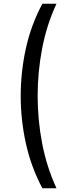

<svg xmlns="http://www.w3.org/2000/svg" viewBox="-20 -800 350 1020"><path d="M280 -780Q228 -668 204 -543Q180 -418 180 -290Q180 -163 204 -38Q228 87 280 200H205Q145 87 117.5 -38Q90 -163 90 -290Q90 -418 117.5 -543Q145 -668 205 -780Z"/></svg>

Font: Venryn Sans
Style: Regular
Weight: 400
Designer: Owen Earl, indestructible type* (font) & Cristiano Sobral (main changes)
Version: Version 3.600; ttfautohint (v1.8.3)